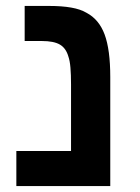

<svg xmlns="http://www.w3.org/2000/svg" viewBox="-20 -626 471 646"><path d="M351 0H35V-118H219V-342Q219 -375 217 -398.5Q215 -422 210 -436Q202 -464 181.5 -476Q161 -488 121 -488H63V-606H146Q188 -606 219.5 -600.5Q251 -595 271 -583Q313 -561 332 -510Q351 -459 351 -367Z"/></svg>

Font: Noto Sans Hebrew Droid
Style: Regular
Weight: 400
Designer: Monotype Design Team
Foundry: Monotype Imaging Inc.
Version: Version 1.100